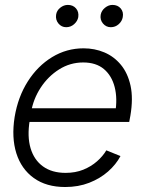

<svg xmlns="http://www.w3.org/2000/svg" viewBox="-20 -750 588 782"><path d="M245.6 11.7Q168.5 11.7 117.7 -24.9Q66.9 -61.5 46.6 -125.7Q26.4 -189.9 39.6 -273.4Q53.2 -355.5 93.3 -418.5Q133.3 -481.4 192.1 -517.3Q251 -553.2 320.3 -553.2Q365.7 -553.2 405 -536.6Q444.3 -520 472.4 -486.1Q500.5 -452.1 511.7 -400.9Q522.9 -349.6 511.2 -279.8L506.3 -253.4H80.1L89.4 -309.1H481.9L449.2 -290Q459 -349.1 447 -395.5Q435.1 -441.9 403.1 -468.8Q371.1 -495.6 318.8 -495.6Q265.6 -495.6 220.7 -467.3Q175.8 -439 145.8 -393.1Q115.7 -347.2 106.4 -292.5L101.1 -259.8Q90.3 -194.3 104.5 -146.5Q118.7 -98.6 155 -72.3Q191.4 -45.9 247.1 -45.9Q287.1 -45.9 319.1 -58.8Q351.1 -71.8 375 -92.8Q398.9 -113.8 413.1 -137.7L470.7 -114.3Q452.6 -80.1 420.2 -51.5Q387.7 -22.9 343.5 -5.6Q299.3 11.7 245.6 11.7ZM249.5 -639.2Q230.5 -639.2 218 -654.3Q205.6 -669.4 208.5 -689.9Q210.9 -707 225.3 -718.5Q239.7 -730 256.3 -730Q277.3 -730 289.6 -715.8Q301.8 -701.7 298.8 -680.2Q295.9 -664.1 282 -651.6Q268.1 -639.2 249.5 -639.2ZM431.2 -639.2Q412.1 -639.2 399.4 -654.3Q386.7 -669.4 390.1 -689.9Q393.1 -706.5 407.5 -718.3Q421.9 -730 438 -730Q459.5 -730 471.7 -715.6Q483.9 -701.2 480 -680.2Q477.1 -663.6 463.4 -651.4Q449.7 -639.2 431.2 -639.2Z"/></svg>

Font: Inter Tight Light
Style: Italic
Weight: 300
Italic angle: -9.39999°
Designer: Rasmus Andersson
Foundry: rsms
Version: Version 3.004